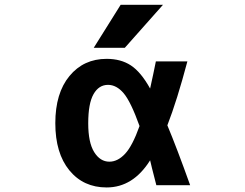

<svg xmlns="http://www.w3.org/2000/svg" viewBox="-20 -784 1040 815"><path d="M572.3 -249Q535.2 -352.5 504.9 -388.2Q474.6 -423.8 438.5 -423.8Q399.4 -423.8 377 -384.3Q354.5 -344.7 354.5 -260.7Q354.5 -178.7 379.9 -138.2Q405.3 -97.7 444.3 -97.7Q479.5 -97.7 510.7 -130.9Q542 -164.1 572.3 -249ZM690.4 -252Q730.5 -156.2 787.1 2H643.6Q620.1 -88.9 617.2 -103.5Q544.9 11.7 432.6 11.7Q334 11.7 274.4 -61Q214.8 -133.8 214.8 -261.2Q214.8 -388.7 274.9 -461.4Q335 -534.2 432.6 -534.2Q493.2 -534.2 535.6 -506.3Q578.1 -478.5 617.2 -408.2Q631.8 -473.6 641.6 -523.4H775.4Q731.4 -357.4 690.4 -252ZM492.2 -763.7H671.9L509.8 -581.1H377.9Z"/></svg>

Font: GenEi Gothic M Regular
Style: Bold
Weight: 700
Designer: o_tamon (Modified); [Source Han Sans]
Ryoko NISHIZUKA  (kana & ideographs); Paul D. Hunt (Latin, Greek & Cyrillic); Wenl
Version: Version 1.1a;Original Version 1.004